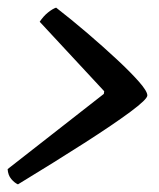

<svg xmlns="http://www.w3.org/2000/svg" viewBox="-38 -529 416 503"><path d="M9 -46Q0 -50 -8.5 -60Q-17 -70 -18 -86L234 -283L235 -290L66 -472Q76 -487 88 -496.5Q100 -506 109 -509Q149 -478 190.5 -442.5Q232 -407 268 -373.5Q304 -340 326 -315Q348 -290 348 -279Q348 -269 303.5 -236Q259 -203 182.5 -154Q106 -105 9 -46Z"/></svg>

Font: Texturina 72pt 72pt SemiBold
Style: Italic
Weight: 600
Italic angle: -11°
Designer: Guillermo Torres Carreño
Foundry: Omnibus-Type
Version: Version 1.002; ttfautohint (v1.8.3)